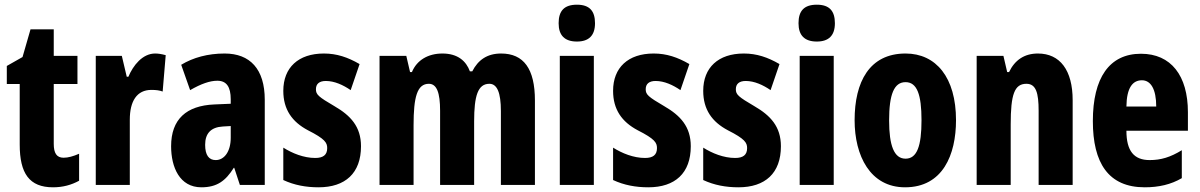

<svg xmlns="http://www.w3.org/2000/svg" viewBox="-20 -788 5111 818"><path d="M251 -116C221 -116 209 -136 209 -175V-430H310V-550H209V-663H110L76 -545L9 -507V-430H64V-172C64 -49 105 10 206 10C248 10 284 0 317 -18V-133C292 -122 270 -116 251 -116Z M641 -560C587 -560 547 -509 527 -461H520L499 -550H388V0H533V-278C533 -357 563 -405 625 -405C645 -405 660 -403 673 -398L686 -553C667 -558 654 -560 641 -560Z M937 -560C866 -560 803 -543 752 -512L790 -404C837 -431 874 -444 906 -444C945 -444 963 -418 963 -365V-346L893 -343C774 -338 709 -280 709 -165C709 -76 745 10 838 10C904 10 941 -17 976 -73H978L1002 0H1108V-363C1108 -494 1045 -560 937 -560ZM929 -249 963 -251V-201C963 -143 936 -106 899 -106C870 -106 854 -127 854 -171C854 -220 879 -246 929 -249Z M1518 -165C1518 -249 1473 -296 1406 -335C1336 -376 1326 -385 1326 -408C1326 -431 1341 -443 1368 -443C1405 -443 1442 -426 1474 -404L1512 -515C1462 -544 1415 -560 1360 -560C1251 -560 1187 -500 1187 -401C1187 -322 1224 -269 1292 -233C1365 -196 1374 -180 1374 -157C1374 -128 1357 -115 1323 -115C1274 -115 1225 -135 1187 -159V-21C1234 1 1284 10 1337 10C1451 10 1518 -50 1518 -165Z M2115 -560C2056 -560 2017 -533 1992 -484H1982C1966 -528 1930 -560 1865 -560C1804 -560 1756 -532 1735 -481H1727L1711 -550H1597V0H1742V-255C1742 -374 1757 -431 1807 -431C1841 -431 1855 -393 1855 -316V0H2000V-271C2000 -380 2016 -431 2065 -431C2098 -431 2114 -393 2114 -315V0H2259V-360C2259 -495 2211 -560 2115 -560Z M2438 -768C2384 -768 2360 -742 2360 -689C2360 -637 2386 -611 2438 -611C2489 -611 2515 -637 2515 -689C2515 -741 2492 -768 2438 -768ZM2510 -550H2365V0H2510Z M2923 -165C2923 -249 2878 -296 2811 -335C2741 -376 2731 -385 2731 -408C2731 -431 2746 -443 2773 -443C2810 -443 2847 -426 2879 -404L2917 -515C2867 -544 2820 -560 2765 -560C2656 -560 2592 -500 2592 -401C2592 -322 2629 -269 2697 -233C2770 -196 2779 -180 2779 -157C2779 -128 2762 -115 2728 -115C2679 -115 2630 -135 2592 -159V-21C2639 1 2689 10 2742 10C2856 10 2923 -50 2923 -165Z M3307 -165C3307 -249 3262 -296 3195 -335C3125 -376 3115 -385 3115 -408C3115 -431 3130 -443 3157 -443C3194 -443 3231 -426 3263 -404L3301 -515C3251 -544 3204 -560 3149 -560C3040 -560 2976 -500 2976 -401C2976 -322 3013 -269 3081 -233C3154 -196 3163 -180 3163 -157C3163 -128 3146 -115 3112 -115C3063 -115 3014 -135 2976 -159V-21C3023 1 3073 10 3126 10C3240 10 3307 -50 3307 -165Z M3460 -768C3406 -768 3382 -742 3382 -689C3382 -637 3408 -611 3460 -611C3511 -611 3537 -637 3537 -689C3537 -741 3514 -768 3460 -768ZM3532 -550H3387V0H3532Z M4053 -276C4053 -458 3968 -560 3838 -560C3684 -560 3621 -439 3621 -276C3621 -125 3687 10 3836 10C3997 10 4053 -129 4053 -276ZM3768 -275C3768 -386 3789 -438 3838 -438C3887 -438 3906 -385 3906 -276C3906 -166 3887 -112 3838 -112C3789 -112 3768 -168 3768 -275Z M4402 -560C4345 -560 4304 -533 4279 -481H4271L4255 -550H4141V0H4286V-258C4286 -386 4302 -431 4353 -431C4394 -431 4405 -392 4405 -316V0H4550V-361C4550 -489 4496 -560 4402 -560Z M4841 -559C4706 -559 4636 -456 4636 -272C4636 -94 4702 10 4857 10C4917 10 4969 -2 5015 -29V-148C4966 -118 4926 -106 4878 -106C4811 -106 4779 -145 4779 -231H5041V-310C5041 -466 4969 -559 4841 -559ZM4845 -446C4883 -446 4906 -408 4906 -334H4779C4780 -415 4806 -446 4845 -446Z"/></svg>

Font: Noto Sans Lao UI ExtCond ExtBd
Style: Regular
Weight: 800
Width: 2
Designer: Monotype Design Team
Foundry: Monotype Imaging Inc.
Version: Version 2.000